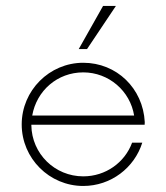

<svg xmlns="http://www.w3.org/2000/svg" viewBox="-20 -615 555 643"><path d="M368.2 -595.2H325.2L243.7 -450.7H271.5ZM464.4 -197.3 464.8 -206.1C459 -319.3 370.6 -404.8 258.8 -404.8C145.5 -404.8 52.7 -312 52.7 -198.2C52.7 -84.5 145.5 7.8 258.8 7.8C351.6 7.8 430.2 -53.2 456.5 -137.2H422.4C397.9 -70.8 334 -24.4 258.8 -24.4C163.6 -24.4 86.4 -100.1 85 -195.3V-197.3ZM258.8 -372.6C344.7 -372.6 416 -310.1 429.2 -228H87.9C102.5 -311.5 172.4 -372.6 258.8 -372.6Z"/></svg>

Font: Now ExtraLight
Style: Regular
Weight: 200
Designer: Alfredo Marco Pradil
Foundry: Alfredo Marco Pradil
Version: Version 1.200;hotconv 1.0.109;makeotfexe 2.5.65596